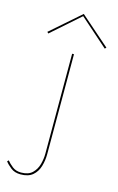

<svg xmlns="http://www.w3.org/2000/svg" viewBox="-238 -731 617 1005"><g transform="rotate(15 71.0 -228.5)"><path d="M85 -665 -68 -530 -75 -537 85 -677 245 -537 238 -530ZM-96 165Q-84 180 -65 195Q-46 210 -18 210Q22 210 43 189.5Q64 169 72 139.5Q80 110 80 82V-460H90V82Q90 116 80.5 148Q71 180 47.5 200Q24 220 -18 220Q-50 220 -71 203.5Q-92 187 -103 172Z"/></g></svg>

Font: Jost* Hairline
Style: Regular
Weight: 100
Version: Version 3.7